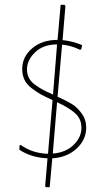

<svg xmlns="http://www.w3.org/2000/svg" viewBox="-20 -660 444 804"><path d="M250 -640 254 -635 242 -492Q284 -488 324 -471L320 -453L314 -452Q277 -470 240 -473L221 -255Q259 -238 281 -224.5Q303 -211 322 -185Q341 -159 341 -126Q341 -75 301 -38Q261 -1 199 3L188 124H173L169 120L179 3Q111 0 61 -33L62 -52L67 -53Q115 -18 181 -16L200 -241Q169 -255 152.5 -264Q136 -273 114 -289.5Q92 -306 82.5 -326Q73 -346 73 -371Q73 -422 114.5 -457.5Q156 -493 221 -493L234 -640ZM93 -369Q93 -350 101 -334Q109 -318 127 -305Q145 -292 160 -284Q175 -276 202 -264L219 -474Q162 -474 127.5 -441.5Q93 -409 93 -369ZM321 -125Q321 -162 295 -185.5Q269 -209 219 -232L201 -17Q255 -21 288 -53Q321 -85 321 -125Z"/></svg>

Font: Alegreya Sans Thin
Style: Regular
Weight: 100
Designer: Juan Pablo del Peral
Foundry: Huerta Tipografica
Version: Version 2.007